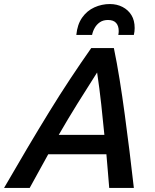

<svg xmlns="http://www.w3.org/2000/svg" viewBox="-60 -931 766 951"><path d="M-40 0Q20 -104 75.5 -197.5Q131 -291 183.5 -376.5Q236 -462 288 -540.5Q340 -619 392 -693H504Q519 -621 532.5 -537Q546 -453 558 -363.5Q570 -274 581.5 -182Q593 -90 603 0H481Q478 -43 474 -84.5Q470 -126 467 -167H179Q157 -126 133.5 -84.5Q110 -43 87 0ZM231 -263H457Q450 -335 441.5 -413.5Q433 -492 421 -572Q371 -494 323.5 -417.5Q276 -341 231 -263ZM318 -758Q323 -810 347 -844Q371 -878 407.5 -894.5Q444 -911 484 -911Q519 -911 547 -896.5Q575 -882 591 -856Q607 -830 607 -792Q607 -784 606 -775.5Q605 -767 603 -758H526Q527 -763 527.5 -768Q528 -773 528 -777Q528 -803 515 -817.5Q502 -832 475 -832Q451 -832 435 -821Q419 -810 409.5 -793.5Q400 -777 396 -758Z"/></svg>

Font: Ubuntu Sans SemiBold
Style: Italic
Weight: 600
Italic angle: -13.5°
Designer: Dalton Maag Ltd
Foundry: Dalton Maag Ltd
Version: Version 1.006